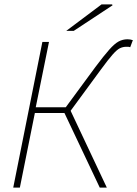

<svg xmlns="http://www.w3.org/2000/svg" viewBox="-20 -850 622 870"><path d="M40 0 172 -660H202L142 -364H278L412 -546Q451 -598 475 -625Q499 -652 517.5 -662Q536 -672 558 -672Q570 -672 582 -668L570 -636Q564 -638 560.5 -638Q557 -638 552 -638Q537 -638 523.5 -631.5Q510 -625 490.5 -603Q471 -581 438 -536L300 -348L464 0H432L272 -338H138L70 0ZM280 -710 440 -830H488L490 -826L314 -710Z"/></svg>

Font: Source Sans 3 VF
Style: Italic
Weight: 200
Italic angle: -11°
Designer: Paul D. Hunt
Foundry: Adobe Systems Incorporated
Version: Version 3.042;hotconv 1.0.118;makeotfexe 2.5.65603